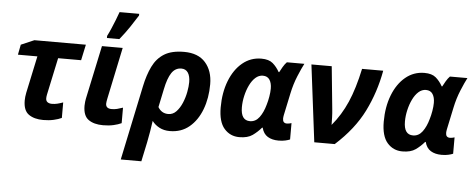

<svg xmlns="http://www.w3.org/2000/svg" viewBox="-61 -956 3344 1356"><g transform="rotate(5 1611.5 -278.0)"><path d="M60 -506 153 -546H518L494 -434H331L275 -171Q272 -156 272 -145Q272 -126 284 -117.5Q296 -109 315 -109Q335 -109 353.5 -113.5Q372 -118 394 -126V-16Q371 -5 337.5 2.5Q304 10 264 10Q200 10 161 -17.5Q122 -45 122 -116Q122 -141 128 -171L184 -434H46Z M688 10Q623 10 584.5 -17.5Q546 -45 546 -116Q546 -128 548 -145Q550 -162 557 -193L632 -546H779L703 -184Q697 -156 697 -144Q697 -109 739 -109Q759 -109 777 -113.5Q795 -118 818 -126V-16Q795 -5 762 2.5Q729 10 688 10ZM662 -606V-621Q674 -644 687.5 -675.5Q701 -707 713.5 -738.5Q726 -770 735 -796H874V-784Q850 -745 819 -699Q788 -653 750 -606Z M834 240 945 -288Q962 -370 991.5 -430.5Q1021 -491 1073.5 -523.5Q1126 -556 1214 -556Q1314 -556 1365.5 -497.5Q1417 -439 1417 -344Q1417 -246 1386.5 -165.5Q1356 -85 1299 -37.5Q1242 10 1161 10Q1119 10 1087 -7Q1055 -24 1035 -51Q1030 -13 1023.5 24.5Q1017 62 1009 103L980 240ZM1140 -109Q1173 -109 1197 -134.5Q1221 -160 1237 -198Q1253 -236 1260.5 -276Q1268 -316 1268 -346Q1268 -389 1252 -413Q1236 -437 1205 -437Q1162 -437 1136 -398.5Q1110 -360 1094 -281L1067 -152Q1092 -109 1140 -109Z M1654 10Q1589 10 1547 -38Q1505 -86 1505 -188Q1505 -293 1537.5 -376.5Q1570 -460 1628 -508Q1686 -556 1762 -556Q1815 -556 1843 -532Q1871 -508 1891 -472H1895Q1903 -488 1916 -510Q1929 -532 1943 -546H2067Q2050 -514 2025.5 -455Q2001 -396 1987 -329L1954 -173Q1951 -158 1951 -147Q1951 -115 1981 -115Q1989 -115 1998 -117Q2007 -119 2013 -121V-5Q2002 0 1981 5Q1960 10 1932 10Q1886 10 1855 -9Q1824 -28 1813 -71H1809Q1782 -39 1747.5 -14.5Q1713 10 1654 10ZM1719 -109Q1759 -109 1785.5 -144.5Q1812 -180 1827 -235Q1835 -261 1840.5 -293Q1846 -325 1846 -351Q1846 -390 1830.5 -413.5Q1815 -437 1783 -437Q1754 -437 1730.5 -416Q1707 -395 1690 -360Q1673 -325 1663.5 -283.5Q1654 -242 1654 -202Q1654 -109 1719 -109Z M2261 -546 2291 -245Q2294 -217 2295 -186Q2296 -155 2296 -133Q2361 -210 2403.5 -307.5Q2446 -405 2476 -546H2626Q2598 -391 2530.5 -255.5Q2463 -120 2330 0H2185L2117 -546Z M2810 10Q2745 10 2703 -38Q2661 -86 2661 -188Q2661 -293 2693.5 -376.5Q2726 -460 2784 -508Q2842 -556 2918 -556Q2971 -556 2999 -532Q3027 -508 3047 -472H3051Q3059 -488 3072 -510Q3085 -532 3099 -546H3223Q3206 -514 3181.5 -455Q3157 -396 3143 -329L3110 -173Q3107 -158 3107 -147Q3107 -115 3137 -115Q3145 -115 3154 -117Q3163 -119 3169 -121V-5Q3158 0 3137 5Q3116 10 3088 10Q3042 10 3011 -9Q2980 -28 2969 -71H2965Q2938 -39 2903.5 -14.5Q2869 10 2810 10ZM2875 -109Q2915 -109 2941.5 -144.5Q2968 -180 2983 -235Q2991 -261 2996.5 -293Q3002 -325 3002 -351Q3002 -390 2986.5 -413.5Q2971 -437 2939 -437Q2910 -437 2886.5 -416Q2863 -395 2846 -360Q2829 -325 2819.5 -283.5Q2810 -242 2810 -202Q2810 -109 2875 -109Z"/></g></svg>

Font: BC Sans
Style: Bold Italic
Weight: 700
Italic angle: -12°
Designer: Monotype Design Team
Province of B.C.
Foundry: Monotype Imaging Inc.
Version: Version 2.000;GOOG;noto-source:20170915:90ef993387c0